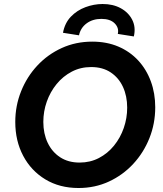

<svg xmlns="http://www.w3.org/2000/svg" viewBox="-20 -936 816 963"><path d="M374.1 7Q278.9 7 207.4 -36.3Q136 -79.5 96.3 -154.5Q56.6 -229.5 56.6 -324.2Q56.6 -405.2 85.7 -477.9Q114.7 -550.7 166.9 -606.8Q219.2 -663 289.6 -695.1Q360.1 -727.2 442.7 -727.2Q515.4 -727.2 573.7 -702.3Q631.9 -677.4 673.2 -632.7Q714.5 -588 736.5 -528Q758.6 -468.1 758.6 -397.8Q758.6 -316 729.4 -243Q700.3 -170 648.1 -113.8Q595.9 -57.5 526 -25.3Q456.1 7 374.1 7ZM379.3 -120.6Q432.4 -120.6 476.2 -143.5Q520.1 -166.4 551.8 -205.5Q583.5 -244.6 600.7 -293.9Q617.9 -343.2 617.9 -396Q617.9 -454.2 596.7 -500.2Q575.4 -546.2 535 -573Q494.6 -599.7 437.4 -599.7Q384.1 -599.7 340.1 -576.7Q296.1 -553.7 264 -514.5Q231.9 -475.2 214.6 -426.1Q197.3 -377 197.3 -324.4Q197.3 -266.2 219.1 -220Q241 -173.9 281.7 -147.2Q322.4 -120.6 379.3 -120.6ZM651.3 -753.2 570.9 -765.9Q577.7 -796 555.4 -818.6Q533 -841.3 488.9 -841.3Q444.9 -841.3 414.6 -818.9Q384.2 -796.5 376.2 -758.9L295.9 -771.6Q305 -820.6 335.6 -852.5Q366.2 -884.3 408.5 -900Q450.7 -915.7 494.3 -915.9Q546.4 -916.1 585.6 -894.8Q624.7 -873.4 643.3 -836.5Q662 -799.6 651.3 -753.2Z"/></svg>

Font: Reddit Sans
Style: Italic
Weight: 400
Italic angle: -11.25°
Designer: Stephen Hutchings
Version: Version 1.013